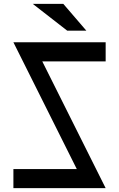

<svg xmlns="http://www.w3.org/2000/svg" viewBox="-20 -980 620 1000"><path d="M530.3 -759.8Q530.3 -726.6 530.3 -660.2Q419.9 -660.2 200.2 -660.2Q309.6 -440.4 530.3 0Q370.1 0 49.8 0Q49.8 -33.2 49.8 -99.6Q160.2 -99.6 379.9 -99.6Q269.5 -320.3 49.8 -759.8Q210 -759.8 530.3 -759.8ZM330.1 -820.3Q363.3 -820.3 429.7 -820.3Q389.6 -866.2 309.6 -960Q256.8 -960 150.4 -960Q210 -913.1 330.1 -820.3Z"/></svg>

Font: Alibu-Mazigh Belkasim 1
Style: Bold
Weight: 400
Designer: Mazigh Moubarik Belkasim
Version: Version 1.0